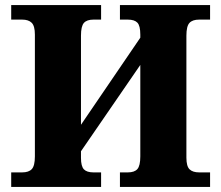

<svg xmlns="http://www.w3.org/2000/svg" viewBox="-20 -734 869 754"><path d="M24 -57H67Q93 -57 105 -70Q117 -83 117 -120V-598Q117 -632 104.5 -644.5Q92 -657 67 -657H24V-714H377V-657H347Q321 -657 309.5 -644Q298 -631 298 -594V-244L531 -586V-598Q531 -633 519.5 -645Q508 -657 482 -657H451V-714H805V-657H762Q736 -657 724 -644Q712 -631 712 -594V-115Q712 -81 724.5 -69Q737 -57 762 -57H805V0H451V-57H482Q508 -57 519.5 -70Q531 -83 531 -120V-479L298 -140V-114Q298 -81 309.5 -69Q321 -57 347 -57H377V0H24Z"/></svg>

Font: Noto Serif ExtraBold
Style: Regular
Weight: 800
Designer: Monotype Design Team
Foundry: Monotype Imaging Inc.
Version: Version 1.001